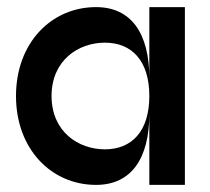

<svg xmlns="http://www.w3.org/2000/svg" viewBox="-20 -520 590 540"><path d="M250 0C350 0 400 -75 400 -200V0H500V-500H400V-300C400 -425 350 -500 250 -500C125 -500 25 -400 25 -250C25 -100 125 0 250 0ZM125 -250C125 -350 200 -400 275 -400C350 -400 400 -350 400 -250C400 -150 350 -100 275 -100C200 -100 125 -150 125 -250Z"/></svg>

Font: LS-VG5000
Style: Regular
Weight: 400
Designer: Justin Bihan, 2021
Foundry: Justin Bihan, 2021
Version: Version 1.000;Glyphs 3.1.2 (3151)